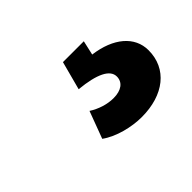

<svg xmlns="http://www.w3.org/2000/svg" viewBox="-60 -137 501 501"><g transform="rotate(-45 190.5 113.5)"><path d="M236 237C318 237 372 194 372 126C372 75 329 39 260 30L269 -10H192L171 69C233 75 265 91 265 116C265 137 248 150 219 150C196 150 171 142 151 129L123 204C153 226 200 237 236 237Z"/></g></svg>

Font: Mluvka
Style: Bold
Weight: 700
Designer: Modified by Jiří Krblich, Original typeface by Gumpita Rahayu
Foundry: Gumpita Rahayu & Jiří Krblich
Version: Version 2.000;Glyphs 3.1.1 (3134)